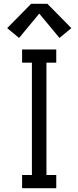

<svg xmlns="http://www.w3.org/2000/svg" viewBox="-20 -997 415 1017"><path d="M97 0V-70H149V-665H97V-735H278V-665H226V-70H278V0ZM81 -796 18 -848 145 -977H231L358 -848L295 -796L188 -925Z"/></svg>

Font: Iosevka Julsh Curly
Style: Regular
Weight: 400
Designer: Belleve Invis
Foundry: Belleve Invis
Version: Version 15.0.2; ttfautohint (v1.8.4)